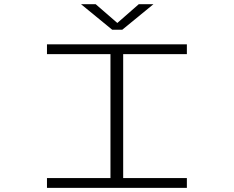

<svg xmlns="http://www.w3.org/2000/svg" viewBox="-20 -916 1140 936"><path d="M209 0V-48H518.5V-652H209V-700H891V-652H580.5V-48H891V0ZM375 -895.5H446.5L552 -804L656.5 -895.5H728L576 -771H527Z"/></svg>

Font: Trispace Expanded ExtraLight
Style: Regular
Weight: 200
Width: 7
Designer: Tyler Finck
Foundry: Etcetera Type Company
Version: Version 1.210; ttfautohint (v1.8.3)